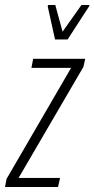

<svg xmlns="http://www.w3.org/2000/svg" viewBox="-49 -744 376 764"><path d="M-29 0 -23 -32 234 -474H76L83 -510H290L283 -478L25 -36H190L182 0ZM170 -587 141 -718 142 -724H171L200 -618L275 -724H307L305 -718L220 -587Z"/></svg>

Font: Saira Ultra Condensed ExLight
Style: Italic
Weight: 200
Width: 1
Italic angle: -12°
Designer: Hector Gatti with collaboration of the Omnibus-Type team
Foundry: Omnibus-Type
Version: Version 1.001; ttfautohint (v1.8)